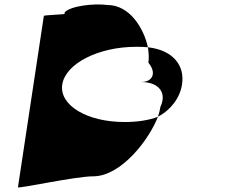

<svg xmlns="http://www.w3.org/2000/svg" viewBox="-20 -646 1039 845"><path d="M173 -576 59 178C58 186 311 130 390 130C514 130 637 -33 675 -132C636 -117 586 -109 528 -109C361 -109 240 -184 254 -274C268 -366 413 -440 579 -440C596 -440 614 -440 631 -438C613 -521 551 -624 453 -624C394 -632 290 -620 265 -592L264 -585C264 -582 174 -580 173 -576ZM601 -285C681 -285 715 -236 686 -176C684 -164 681 -149 675 -132C730 -161 772 -214 781 -274C794 -356 744 -425 631 -438C635 -412 636 -388 633 -370C670 -326 653 -285 601 -285Z"/></svg>

Font: Ampere
Style: SCUltExtIta
Weight: 400
Version: Version 1